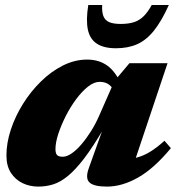

<svg xmlns="http://www.w3.org/2000/svg" viewBox="-20 -710 688 746"><path d="M325.5 -58 380.5 -211.5H383.5Q341 -139 306.8 -94.2Q272.5 -49.5 243.2 -25.8Q214 -2 186.2 6.5Q158.5 15 129 15Q95.5 15 67.5 1.5Q39.5 -12 22.2 -38.8Q5 -65.5 5 -106Q5 -154.5 22.2 -206.8Q39.5 -259 69.8 -307.2Q100 -355.5 139.8 -394.2Q179.5 -433 225.2 -455.8Q271 -478.5 318.5 -478.5Q363.5 -478.5 396 -455.8Q428.5 -433 452 -380.5L427.5 -345.5Q419.5 -368.5 405 -380.2Q390.5 -392 367 -392Q345.5 -392 322 -373.5Q298.5 -355 276 -324.8Q253.5 -294.5 235.5 -259Q217.5 -223.5 206.5 -189.8Q195.5 -156 195.5 -131Q195.5 -114 201.8 -107.5Q208 -101 224 -101Q239.5 -101 258.2 -113.8Q277 -126.5 296.2 -149Q315.5 -171.5 333.8 -200.5Q352 -229.5 366 -262L424.5 -395L483 -464.5H631L487.5 -36.5L455.5 -90Q485.5 -91 511.5 -97.8Q537.5 -104.5 563.2 -120.2Q589 -136 619 -163L644 -134.5Q579.5 -56 517 -20.5Q454.5 15 396 15Q344.5 15 327.5 -1.2Q310.5 -17.5 325.5 -58ZM449 -617Q480 -617 501.5 -624.2Q523 -631.5 539 -647.8Q555 -664 569.5 -690.5H636Q607.5 -627.5 578 -590.8Q548.5 -554 513 -538.2Q477.5 -522.5 430.5 -522.5Q384 -522.5 356.8 -540Q329.5 -557.5 321.5 -594.5Q313.5 -631.5 323 -690.5H377Q375.5 -664.5 381.5 -648Q387.5 -631.5 403.8 -624.2Q420 -617 449 -617Z"/></svg>

Font: Newsreader ExtraBold
Style: Italic
Weight: 800
Italic angle: -17°
Designer: Hugues Gentile
Foundry: Production Type
Version: Version 1.003